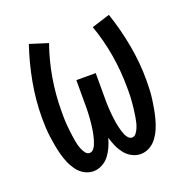

<svg xmlns="http://www.w3.org/2000/svg" viewBox="-102 -623 704 726"><g transform="rotate(-20 250.0 -260.0)"><path d="M155 8Q136 8 119 -1.5Q102 -11 90.5 -26.5Q79 -42 71.5 -59.5Q64 -77 59 -95.5Q54 -114 50.5 -133Q47 -152 44.5 -170.5Q42 -189 41 -208Q40 -227 40 -247Q40 -318 53 -389Q66 -460 89 -528L162 -505Q140 -443 129 -377.5Q118 -312 118 -246Q118 -236 118 -226Q118 -216 118.5 -206Q119 -196 120 -186Q121 -176 122 -166Q123 -156 124.5 -146.5Q126 -137 127.5 -127Q129 -117 131.5 -107.5Q134 -98 138 -88.5Q142 -79 148.5 -70.5Q155 -62 165 -62Q173 -62 179.5 -69Q186 -76 189.5 -84.5Q193 -93 195.5 -101.5Q198 -110 200 -118.5Q202 -127 203.5 -136Q205 -145 206 -153.5Q207 -162 208 -171Q209 -180 209.5 -189Q210 -198 210.5 -207Q211 -216 211 -224.5Q211 -233 211 -242Q211 -251 211 -260V-338H289V-260Q289 -251 289 -242Q289 -233 289 -224.5Q289 -216 289.5 -207Q290 -198 290.5 -189Q291 -180 292 -171Q293 -162 294 -153.5Q295 -145 296.5 -136Q298 -127 300 -118.5Q302 -110 304.5 -101.5Q307 -93 310.5 -84.5Q314 -76 320.5 -69Q327 -62 335 -62Q345 -62 351.5 -70.5Q358 -79 362 -88.5Q366 -98 368.5 -107.5Q371 -117 372.5 -127Q374 -137 375.5 -146.5Q377 -156 378 -166Q379 -176 380 -186Q381 -196 381.5 -206Q382 -216 382 -226Q382 -236 382 -246Q382 -312 371 -377.5Q360 -443 338 -505L411 -528Q434 -460 447 -389Q460 -318 460 -247Q460 -227 459 -208Q458 -189 455.5 -170.5Q453 -152 449.5 -133Q446 -114 441 -95.5Q436 -77 428.5 -59.5Q421 -42 409.5 -26.5Q398 -11 381 -1.5Q364 8 345 8Q327 8 310 -1Q293 -10 281.5 -25Q270 -40 262.5 -57Q255 -74 250 -92Q245 -74 237.5 -57Q230 -40 218.5 -25Q207 -10 190 -1Q173 8 155 8Z"/></g></svg>

Font: Iosevka MaddieWtf
Style: Regular
Weight: 400
Monospace: yes
Designer: Belleve Invis
Foundry: Belleve Invis
Version: Version 31.3.0; ttfautohint (v1.8.3)